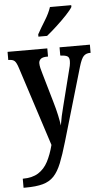

<svg xmlns="http://www.w3.org/2000/svg" viewBox="-64 -806 594 1078"><g transform="rotate(-5 232.5 -267.0)"><path d="M24 181Q78 181 112 159.5Q146 138 166.5 99Q187 60 201 6L57 -439Q47 -471 36.5 -480.5Q26 -490 5 -490H1V-536H225V-490H221Q194 -490 183.5 -480.5Q173 -471 173 -457Q173 -445 176.5 -429.5Q180 -414 186 -395L232 -236Q245 -192 252.5 -157Q260 -122 263 -98Q271 -149 286 -205L335 -399Q339 -412 342 -427Q345 -442 345 -455Q345 -475 333.5 -481.5Q322 -488 298 -489L294 -490V-536H465V-490H462Q439 -490 425.5 -476Q412 -462 399 -418L278 -5Q257 67 238.5 113Q220 159 195.5 185Q171 211 133 221.5Q95 232 36 232H24ZM181 -619Q201 -655 225 -693.5Q249 -732 260 -766H380V-756Q370 -739 344 -711.5Q318 -684 287 -655.5Q256 -627 230 -606H181Z"/></g></svg>

Font: Noto Serif Ethiopic ExtraCondensed SemiBold
Style: Regular
Weight: 600
Width: 2
Designer: Monotype Design Team
Foundry: Monotype Imaging Inc.
Version: Version 2.102; ttfautohint (v1.8.4.7-5d5b)